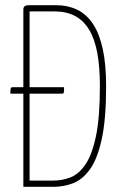

<svg xmlns="http://www.w3.org/2000/svg" viewBox="-20 -720 477 740"><path d="M70 0V-684Q70 -691 74.5 -695.5Q79 -700 94 -700H195Q242 -700 278.5 -682Q315 -664 339.5 -626Q364 -588 376.5 -529Q389 -470 389 -388Q389 -260 372 -183Q355 -106 326 -66.5Q297 -27 261 -13.5Q225 0 187 0ZM20 -359Q20 -376 21.5 -380Q23 -384 30 -384H227Q227 -368 226 -363.5Q225 -359 217 -359ZM94 -24H186Q220 -24 252 -36.5Q284 -49 309.5 -86.5Q335 -124 350 -196Q365 -268 365 -388Q365 -462 355 -516Q345 -570 323.5 -605.5Q302 -641 269 -658.5Q236 -676 190 -676H94Z"/></svg>

Font: Yanone Kaffeesatz ExtraLight ExtraLight
Style: Regular
Weight: 250
Version: Version 2.003